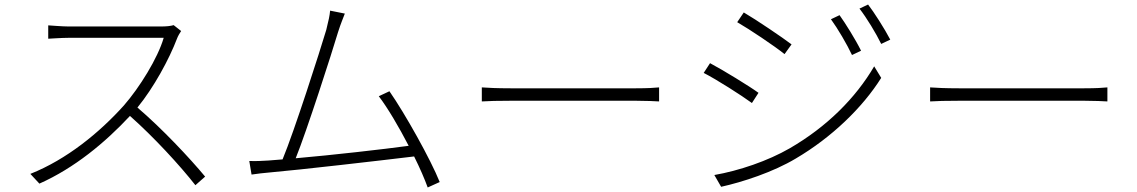

<svg xmlns="http://www.w3.org/2000/svg" viewBox="-20 -801 5020 848"><path d="M780 -664 747 -690C734 -686 715 -684 689 -684C656 -684 315 -684 284 -684C253 -684 199 -689 193 -689V-630C197 -630 252 -634 284 -634C314 -634 671 -634 703 -634C677 -544 596 -414 527 -335C419 -215 275 -97 114 -33L154 10C309 -59 444 -171 554 -289C659 -196 775 -70 843 17L886 -21C817 -104 696 -233 587 -326C659 -414 727 -539 762 -631C765 -640 775 -657 780 -664Z M1165 -92C1137 -90 1109 -89 1081 -90L1091 -30C1119 -34 1143 -37 1168 -39C1306 -51 1660 -92 1809 -110C1835 -58 1856 -9 1869 27L1922 3C1883 -95 1769 -299 1700 -398L1653 -376C1692 -325 1742 -240 1785 -157C1675 -142 1447 -116 1286 -102C1335 -223 1446 -568 1473 -659C1486 -700 1495 -719 1503 -741L1438 -754C1436 -732 1432 -713 1421 -669C1393 -575 1280 -222 1228 -97Z M2108 -415V-353C2135 -355 2180 -356 2235 -356C2283 -356 2724 -356 2790 -356C2836 -356 2873 -354 2891 -353V-415C2871 -413 2841 -411 2789 -411C2724 -411 2282 -411 2235 -411C2176 -411 2134 -413 2108 -415Z M3688 -734 3650 -716C3680 -675 3721 -605 3743 -558L3783 -577C3759 -626 3712 -701 3688 -734ZM3814 -781 3776 -763C3808 -722 3849 -654 3872 -607L3912 -626C3887 -674 3839 -749 3814 -781ZM3265 -746 3236 -703C3290 -672 3402 -597 3445 -562L3476 -605C3438 -634 3320 -714 3265 -746ZM3135 -28 3165 24C3260 3 3395 -41 3495 -101C3653 -194 3789 -325 3872 -457L3841 -508C3759 -368 3632 -241 3468 -146C3371 -90 3244 -47 3135 -28ZM3116 -522 3088 -479C3145 -450 3256 -379 3301 -346L3330 -391C3292 -419 3171 -493 3116 -522Z M4088 -415V-353C4115 -355 4160 -356 4215 -356C4263 -356 4704 -356 4770 -356C4816 -356 4853 -354 4871 -353V-415C4851 -413 4821 -411 4769 -411C4704 -411 4262 -411 4215 -411C4156 -411 4114 -413 4088 -415Z"/></svg>

Font: Noto Sans HK Light
Style: Regular
Weight: 300
Designer: Ryoko NISHIZUKA 西塚涼子 (kana, bopomofo & ideographs); Paul D. Hunt (Latin, Greek & Cyrillic); Sandoll Communications 산돌커뮤니
Foundry: Adobe
Version: Version 2.004;hotconv 1.0.118;makeotfexe 2.5.65603